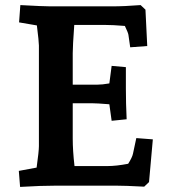

<svg xmlns="http://www.w3.org/2000/svg" viewBox="-20 -730 684 755"><path d="M54 -58 124 -71Q133 -136 133 -155V-551Q133 -566 125 -630L55 -642L60 -710Q150 -705 179 -705H419Q470 -705 533 -710L552 -692L559 -549L492 -544L485 -593Q484 -601 471 -628Q423 -632 391 -632H272Q266 -548 266 -521V-397H361Q382 -397 410 -402L419 -471L475 -466V-382Q475 -323 478 -261L419 -255L410 -320Q360 -324 341 -324H266V-185Q266 -137 273 -77H403Q437 -77 484 -86Q500 -111 503 -126L516 -187L581 -182L566 -14L547 4Q471 0 433 0H204Q141 0 59 5Z"/></svg>

Font: Andada Pro ExtraBold
Style: Regular
Weight: 800
Designer: Carolina Giovagnoli
Foundry: Huerta Tipografica
Version: Version 3.005; ttfautohint (v1.8.4)